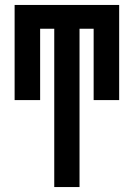

<svg xmlns="http://www.w3.org/2000/svg" viewBox="-20 -540 540 775"><path d="M199 215V-424H142V-136H39V-520H461V-136H358V-424H301V215Z"/></svg>

Font: Iosevka Term
Style: Bold
Weight: 700
Monospace: yes
Designer: Belleve Invis
Foundry: Belleve Invis
Version: Version 30.0.1